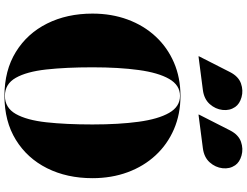

<svg xmlns="http://www.w3.org/2000/svg" viewBox="-140 -930 1081 840"><g transform="rotate(90 400.0 -510.5)"><path d="M628.5 -858 482.5 -839 481.5 -840.5 551 -977Q570 -1014 600.8 -1024.8Q631.5 -1035.5 660.8 -1027.2Q690 -1019 703.5 -999.5Q720 -975.5 716.5 -944.2Q713 -913 690.8 -888Q668.5 -863 628.5 -858ZM373.5 -858 227.5 -839 226.5 -840.5 296 -977Q315 -1014 345.8 -1024.8Q376.5 -1035.5 405.8 -1027.2Q435 -1019 448.5 -999.5Q465 -975.5 461.5 -944.2Q458 -913 435.8 -888Q413.5 -863 373.5 -858ZM400 10Q288.5 10 207.8 -39.8Q127 -89.5 83.5 -176.5Q40 -263.5 40 -375Q40 -458.5 66 -529Q92 -599.5 140 -651.2Q188 -703 254 -731.5Q320 -760 400 -760Q480 -760 546 -731.5Q612 -703 660 -651.2Q708 -599.5 734 -529Q760 -458.5 760 -375Q760 -263.5 716.5 -176.5Q673 -89.5 592.2 -39.8Q511.5 10 400 10ZM400 -758Q353 -758 325.8 -710.5Q298.5 -663 286.8 -577Q275 -491 275 -375Q275 -259 284.5 -173Q294 -87 321 -39.5Q348 8 400 8Q452 8 479 -39.5Q506 -87 515.5 -173Q525 -259 525 -375Q525 -491 513.2 -577Q501.5 -663 474.2 -710.5Q447 -758 400 -758Z"/></g></svg>

Font: Bodoni* 96pt Fatface
Style: Regular
Weight: 900
Version: Version 2.3